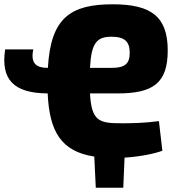

<svg xmlns="http://www.w3.org/2000/svg" viewBox="-43 -723 816 894"><path d="M697 -159C628 -150 573 -149 523 -149C419 -149 383 -158 376 -288H504C669 -288 738 -335 738 -488C738 -645 662 -703 482 -703C285 -703 193 -640 180 -407C123 -407 99 -430 112 -493H-19C-40 -354 19 -289 179 -288C187 -111 241 -18 396 6L403 151H531L537 11C614 6 677 -8 713 -21ZM476 -552C538 -552 561 -529 561 -477C561 -424 536 -407 476 -407H376C382 -522 407 -552 476 -552Z"/></svg>

Font: Exo 2 Extra Bold
Style: Regular
Weight: 800
Designer: Natanael Gama
Version: Version 1.001;PS 001.001;hotconv 1.0.88;makeotf.lib2.5.64775